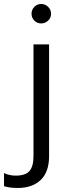

<svg xmlns="http://www.w3.org/2000/svg" viewBox="-80 -700 343 951"><path d="M158.4 -597.9Q144 -584 124 -584Q104 -584 90.1 -597.9Q76.2 -611.8 76.2 -631.8Q76.2 -651.9 90.1 -666Q104 -680.2 124 -680.2Q144 -680.2 158.4 -666Q172.9 -651.9 172.9 -631.8Q172.9 -611.8 158.4 -597.9ZM8.8 231Q-33.2 231 -60.1 222.2V157.2Q-33.7 169.9 -2 169.9Q45.9 169.9 65.9 147.2Q85.9 124.5 85.9 73.2V-480H163.1V73.2Q163.1 151.9 121.6 191.4Q80.1 231 8.8 231Z"/></svg>

Font: Prompt Light
Style: Regular
Weight: 300
Designer: Katatrad Team
Foundry: CadsonDemak
Version: Version 1.000;PS 001.000;hotconv 1.0.88;makeotf.lib2.5.64775